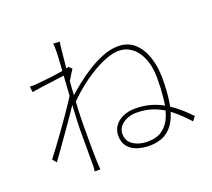

<svg xmlns="http://www.w3.org/2000/svg" viewBox="-133 -949 1266 1148"><g transform="rotate(-20 500.0 -375.5)"><path d="M938 -54Q889 -109 842.5 -145.5Q796 -182 746 -200.5Q696 -219 634 -219Q604 -219 576.5 -207.5Q549 -196 532 -175.5Q515 -155 515 -128Q515 -81 552.5 -57Q590 -33 642 -33Q702 -33 738 -60Q774 -87 793 -133.5Q812 -180 818.5 -241.5Q825 -303 825 -372Q825 -444 803.5 -496Q782 -548 745.5 -575.5Q709 -603 663 -603Q626 -603 578.5 -584.5Q531 -566 481.5 -535Q432 -504 386 -466Q340 -428 306 -390L309 -433Q341 -463 383.5 -497Q426 -531 474 -561Q522 -591 572 -610.5Q622 -630 668 -630Q731 -630 772 -593Q813 -556 833.5 -494.5Q854 -433 854 -359Q854 -274 843.5 -208Q833 -142 808.5 -97Q784 -52 743.5 -29Q703 -6 644 -6Q604 -6 568.5 -17.5Q533 -29 510.5 -55.5Q488 -82 488 -126Q488 -162 508 -189Q528 -216 562 -230.5Q596 -245 637 -245Q726 -245 800.5 -206.5Q875 -168 959 -81ZM320 -578Q313 -577 288.5 -573.5Q264 -570 231 -566Q198 -562 162.5 -557Q127 -552 96 -547L92 -583Q104 -582 115 -582.5Q126 -583 136 -584Q153 -585 181 -588Q209 -591 241 -595Q273 -599 302 -604Q331 -609 349 -615L368 -597Q359 -583 348.5 -566.5Q338 -550 328 -533Q318 -516 310 -501L307 -417Q289 -387 263 -349Q237 -311 207 -268.5Q177 -226 146.5 -183Q116 -140 89 -102L68 -128Q86 -151 113 -187.5Q140 -224 170 -265.5Q200 -307 228 -347.5Q256 -388 277 -420Q298 -452 306 -468L312 -544ZM313 -718Q313 -731 313 -747Q313 -763 311 -777L352 -775Q349 -760 344.5 -717.5Q340 -675 334.5 -615.5Q329 -556 324.5 -489.5Q320 -423 317 -358.5Q314 -294 314 -242Q314 -192 314 -158Q314 -124 314.5 -93Q315 -62 316 -19Q317 -6 317.5 4.5Q318 15 319 26H283Q284 21 285 7.5Q286 -6 286 -18Q286 -66 286 -98.5Q286 -131 286 -163Q286 -195 286 -242Q286 -264 288 -305Q290 -346 293 -396.5Q296 -447 299.5 -499.5Q303 -552 306 -598.5Q309 -645 311 -677Q313 -709 313 -718Z"/></g></svg>

Font: Noto Sans TC
Style: Regular
Weight: 100
Designer: Ryoko NISHIZUKA 西塚涼子 (kana, bopomofo & ideographs); Paul D. Hunt (Latin, Greek & Cyrillic); Sandoll Communications 산돌커뮤니
Foundry: Adobe
Version: Version 2.004;hotconv 1.0.118;makeotfexe 2.5.65603